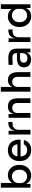

<svg xmlns="http://www.w3.org/2000/svg" viewBox="1952 -2722 788 4733"><g transform="rotate(-90 2346.5 -356.0)"><path d="M386.2 18.1Q313 18.1 259.5 -15.6Q206.1 -49.3 179.2 -112.8V0H85.9V-730H203.1V-448.2Q232.4 -502 281.7 -529.1Q331.1 -556.2 394 -556.2Q468.3 -556.2 526.1 -519.3Q584 -482.4 615 -419.9Q646 -357.4 646 -280.8V-261.2Q646 -184.6 614.5 -121.3Q583 -58.1 523.2 -20Q463.4 18.1 386.2 18.1ZM365.2 -83Q438.5 -83 483.6 -135.3Q528.8 -187.5 528.8 -271Q528.8 -354 483.9 -405Q439 -456.1 365.2 -456.1Q295.9 -456.1 247.6 -410.2Q199.2 -364.3 199.2 -288.1V-245.1Q199.2 -171.4 248 -127.2Q296.9 -83 365.2 -83Z M1014.6 18.1Q960 18.1 914.3 2.2Q868.7 -13.7 837.2 -40.3Q805.7 -66.9 783.7 -102.8Q761.7 -138.7 751.7 -178.2Q741.7 -217.8 741.7 -259.8V-278.8Q741.7 -332.5 758.5 -381.6Q775.4 -430.7 807.6 -470.2Q839.8 -509.8 891.8 -533.4Q943.8 -557.1 1008.8 -557.1Q1071.8 -557.1 1122.6 -534.9Q1173.3 -512.7 1204.8 -475.1Q1236.3 -437.5 1253.2 -390.1Q1270 -342.8 1270 -290V-243.2H854Q860.4 -168 900.1 -124.5Q939.9 -81.1 1014.6 -81.1Q1068.8 -81.1 1105.5 -104.5Q1142.1 -127.9 1150.9 -163.1H1259.8Q1242.7 -79.1 1177 -30.5Q1111.3 18.1 1014.6 18.1ZM856.9 -321.8H1155.8Q1147 -386.7 1109.9 -422.4Q1072.8 -458 1008.8 -458Q944.8 -458 906.2 -421.9Q867.7 -385.7 856.9 -321.8Z M1512.7 0H1395.5V-539.1H1488.8V-375Q1512.7 -544.9 1686.5 -544.9H1705.6V-441.9H1669.4Q1593.8 -441.9 1553.2 -401.6Q1512.7 -361.3 1512.7 -286.1Z M1926.3 0H1809.1V-539.1H1902.3V-410.2Q1939 -555.2 2086.9 -555.2H2092.3Q2190.4 -555.2 2240.2 -492.4Q2290 -429.7 2290 -308.1V0H2173.3V-324.2Q2173.3 -380.9 2140.9 -415Q2108.4 -449.2 2053.2 -449.2Q1996.1 -449.2 1961.2 -413.3Q1926.3 -377.4 1926.3 -318.8Z M2569.8 0H2452.6V-730H2569.8V-445.8Q2614.7 -555.2 2736.8 -555.2H2741.7Q2835.9 -555.2 2884.8 -491.5Q2933.6 -427.7 2933.6 -307.1V0H2816.9V-324.2Q2816.9 -381.8 2783.7 -415.5Q2750.5 -449.2 2696.8 -449.2Q2639.2 -449.2 2604.5 -411.1Q2569.8 -373 2569.8 -311Z M3246.1 14.2Q3155.3 14.2 3103.3 -32.2Q3051.3 -78.6 3051.3 -161.1Q3051.3 -246.1 3111.1 -289.6Q3170.9 -333 3279.3 -333H3402.3V-342.8Q3402.3 -393.1 3376.2 -418.9Q3350.1 -444.8 3299.3 -444.8Q3227.1 -444.8 3113.3 -438V-539.1Q3189.9 -545.9 3271.5 -545.9Q3397 -545.9 3455.6 -496.8Q3514.2 -447.8 3514.2 -336.9V0H3421.4V-103Q3385.3 14.2 3246.1 14.2ZM3276.4 -74.2Q3329.1 -74.2 3364.3 -103.5Q3399.4 -132.8 3402.3 -200.2V-255.9H3276.4Q3225.1 -255.9 3196.3 -230.7Q3167.5 -205.6 3167.5 -164.1Q3167.5 -122.6 3196 -98.4Q3224.6 -74.2 3276.4 -74.2Z M3793.9 0H3676.8V-539.1H3770V-375Q3793.9 -544.9 3967.8 -544.9H3986.8V-441.9H3950.7Q3875 -441.9 3834.5 -401.6Q3793.9 -361.3 3793.9 -286.1Z M4309.6 18.1Q4234.4 18.1 4174.3 -18.6Q4114.3 -55.2 4080.8 -118.4Q4047.4 -181.6 4047.4 -258.8V-277.8Q4047.4 -355 4079.6 -418.2Q4111.8 -481.4 4171.1 -518.8Q4230.5 -556.2 4305.7 -556.2Q4431.6 -556.2 4490.7 -459V-730H4607.4V0H4514.6V-110.8Q4486.3 -46.4 4432.4 -14.2Q4378.4 18.1 4309.6 18.1ZM4331.5 -83Q4400.9 -83 4447.8 -129.2Q4494.6 -175.3 4494.6 -252V-294.9Q4494.6 -368.7 4446.8 -412.4Q4398.9 -456.1 4330.6 -456.1Q4256.3 -456.1 4210.4 -404.5Q4164.6 -353 4164.6 -269Q4164.6 -184.6 4211.2 -133.8Q4257.8 -83 4331.5 -83Z"/></g></svg>

Font: Sora Medium
Style: Regular
Weight: 500
Designer: Jonathan Barnbrook, Julián Moncada
Foundry: Barnbrook Fonts
Version: Version 2.000